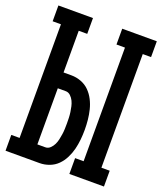

<svg xmlns="http://www.w3.org/2000/svg" viewBox="-136 -824 772 913"><g transform="rotate(20 250.0 -367.5)"><path d="M324 0V-80H367V-655H324V-735H499V-655H457V-80H499V0ZM1 0V-80H43V-655H1V-735H176V-655H133V-444H173Q198 -444 222 -435Q246 -426 263.5 -408.5Q281 -391 292.5 -368.5Q304 -346 310 -321.5Q316 -297 318.5 -272Q321 -247 321 -222Q321 -197 318.5 -172Q316 -147 310 -123Q304 -99 292.5 -76Q281 -53 263.5 -35.5Q246 -18 222 -9Q198 0 173 0ZM133 -80H173Q187 -80 197.5 -90Q208 -100 214 -112.5Q220 -125 223 -139Q226 -153 228 -166.5Q230 -180 230.5 -194Q231 -208 231 -222Q231 -236 230.5 -250Q230 -264 228 -278Q226 -292 223 -305.5Q220 -319 214 -331.5Q208 -344 197.5 -354Q187 -364 173 -364H133Z"/></g></svg>

Font: Iosevka Slab Medium
Style: Regular
Weight: 500
Monospace: yes
Designer: Belleve Invis
Foundry: Belleve Invis
Version: Version 11.1.1; ttfautohint (v1.8.3)